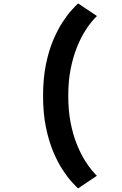

<svg xmlns="http://www.w3.org/2000/svg" viewBox="-20 -838 690 1090"><path d="M423 231.5Q410.5 220 386.8 194Q363 168 335.2 125.5Q307.5 83 282.2 23.2Q257 -36.5 240.8 -115.5Q224.5 -194.5 224.5 -294Q224.5 -393.5 240.8 -472.5Q257 -551.5 282.5 -611.2Q308 -671 335.8 -713.2Q363.5 -755.5 387.2 -781.2Q411 -807 423.5 -818.5L530.5 -747Q521.5 -739 502 -716.5Q482.5 -694 459.5 -656.5Q436.5 -619 415.5 -566.5Q394.5 -514 381 -446Q367.5 -378 367.5 -294Q367.5 -210 380.8 -142.2Q394 -74.5 415 -22Q436 30.5 458.8 67.8Q481.5 105 501 128Q520.5 151 530 160Z"/></svg>

Font: Trispace Thin SemiBold
Style: Regular
Weight: 600
Version: Version 1.210